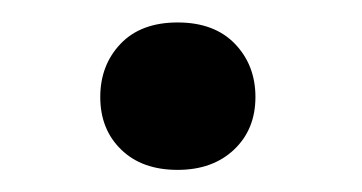

<svg xmlns="http://www.w3.org/2000/svg" viewBox="-20 -435 322 171"><path d="M69.3 -348.6Q69.3 -377 87.4 -396Q105.5 -415 138.2 -415Q170.9 -415 189.2 -396Q207.5 -377 207.5 -348.6Q207.5 -319.8 188.5 -301.8Q169.4 -283.7 138.2 -283.7Q106.4 -283.7 87.9 -301.8Q69.3 -319.8 69.3 -348.6Z"/></svg>

Font: Vazir Medium FD-UI
Style: Medium-FD-UI
Weight: 500
Designer: Saber Rastikerdar
Foundry: Saber Rastikerdar
Version: Version 30.1.0